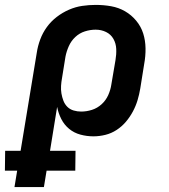

<svg xmlns="http://www.w3.org/2000/svg" viewBox="-70 -548 690 783"><path d="M109 215H-11L0 148H-50L-49 67H14L80 -333Q84 -360 94 -387Q104 -414 121 -437.5Q138 -461 161.5 -479Q185 -497 211.5 -508.5Q238 -520 265.5 -524Q293 -528 320 -528Q353 -528 383.5 -522.5Q414 -517 440 -502Q466 -487 485.5 -463.5Q505 -440 514 -411.5Q523 -383 523.5 -351Q524 -319 518 -287L502 -187Q498 -163 491 -139.5Q484 -116 472 -93.5Q460 -71 443.5 -51.5Q427 -32 405.5 -18Q384 -4 359.5 2Q335 8 311 8Q284 8 258 1Q232 -6 212 -22.5Q192 -39 180 -62.5Q168 -86 163 -112L134 67H238L237 148H120ZM261 -93Q283 -93 305 -100Q327 -107 344.5 -123Q362 -139 371.5 -160.5Q381 -182 384 -203L401 -303Q405 -326 404 -348.5Q403 -371 392.5 -389.5Q382 -408 362.5 -417.5Q343 -427 320 -427Q298 -427 276 -420Q254 -413 237 -397Q220 -381 210.5 -359.5Q201 -338 197 -317L183 -230Q180 -214 179 -198Q178 -182 180.5 -167Q183 -152 188.5 -137.5Q194 -123 204.5 -112.5Q215 -102 230 -97.5Q245 -93 261 -93Z"/></svg>

Font: Iosevka Extended Oblique
Style: Bold
Weight: 700
Width: 7
Italic angle: -9°
Monospace: yes
Designer: Belleve Invis
Foundry: Belleve Invis
Version: Version 32.5.0; ttfautohint (v1.8.4)